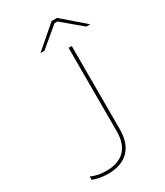

<svg xmlns="http://www.w3.org/2000/svg" viewBox="-215 -959 898 1048"><g transform="rotate(-30 234.0 -434.5)"><path d="M154 -752H179L302 -855H320L443 -752H468L328 -873H294ZM145 4C259 4 321 -59 321 -174V-700H301V-173C301 -70 247 -15 144 -15C109 -15 78 -21 50 -34V-13C79 -2 111 4 145 4Z"/></g></svg>

Font: Fixel Display Thin
Style: Regular
Weight: 100
Designer: AlfaBravo + MacPaw
Foundry: Kyrylo Tkachov, Marchela Mozhyna, Serhii Makarenko, Maria Weinstein, Zakhar Kryvoshyya
Version: Version 1.211